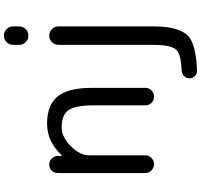

<svg xmlns="http://www.w3.org/2000/svg" viewBox="-43 -771 1010 964"><g transform="rotate(-90 462.0 -289.0)"><path d="M811.5 -500V-24.4Q811.5 107.4 761.7 152.3Q717.8 190.4 588.9 195.3Q588.9 195.3 587.9 195.3Q573.2 195.3 562.5 184.6Q550.8 173.8 550.8 157.7Q550.8 141.6 562 130.4Q573.2 119.1 589.8 118.2Q668 114.3 691.4 93.8Q718.8 68.4 718.8 -24.4V-500Q718.8 -519.5 732.4 -533.2Q746.1 -546.9 765.1 -546.9Q784.2 -546.9 797.9 -533.2Q811.5 -519.5 811.5 -500ZM718.8 -697.3V-728.5Q718.8 -747.1 732.4 -760.7Q746.1 -774.4 765.1 -774.4Q784.2 -774.4 797.9 -760.7Q811.5 -747.1 811.5 -728.5V-697.3Q811.5 -678.7 797.9 -665Q784.2 -651.4 765.1 -651.4Q746.1 -651.4 732.4 -665Q718.8 -678.7 718.8 -697.3ZM324.2 -557.6Q417 -557.6 460 -504.4Q502.9 -451.2 502.9 -333V-64.5Q502.9 -45.9 490.2 -33.2Q477.5 -20.5 459 -20.5Q440.4 -20.5 427.7 -33.2Q415 -45.9 415 -64.5V-323.2Q415 -418 390.1 -451.2Q365.2 -484.4 304.7 -484.4Q255.9 -484.4 210 -438.5Q164.1 -392.6 164.1 -345.7V-64.5Q164.1 -46.9 150.9 -33.7Q137.7 -20.5 119.6 -20.5Q101.6 -20.5 88.4 -33.7Q75.2 -46.9 75.2 -64.5V-503.9Q75.2 -522.5 87.4 -534.7Q99.6 -546.9 117.2 -546.9Q135.7 -546.9 147.9 -534.7Q160.2 -522.5 161.1 -504.9V-486.3Q161.1 -485.4 163.1 -484.4Q165 -483.4 166 -485.4Q232.4 -557.6 324.2 -557.6Z"/></g></svg>

Font: Gen Jyuu Gothic Regular
Style: Regular
Weight: 400
Designer: [Source Han Sans]
Ryoko NISHIZUKA  (kana & ideographs); Paul D. Hunt (Latin, Greek & Cyrillic); Wenlong ZHANG  (bopomofo
Version: Version 1.002.20150607